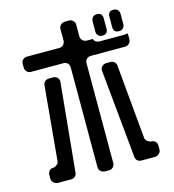

<svg xmlns="http://www.w3.org/2000/svg" viewBox="-125 -873 978 1081"><g transform="rotate(-15 364.0 -332.5)"><path d="M479 -634H445Q430 -634 420 -644Q410 -654 410 -668V-736Q410 -750 400 -759.5Q390 -769 376 -769H354Q340 -769 329 -759.5Q318 -750 318 -736V-668Q318 -654 308.5 -644Q299 -634 285 -634H96Q81 -634 71.5 -624.5Q62 -615 62 -601V-580Q62 -565 71.5 -555Q81 -545 96 -545H285Q299 -545 308.5 -535.5Q318 -526 318 -511V71Q318 85 329 94.5Q340 104 354 104H376Q390 104 400 94.5Q410 85 410 71V-511Q410 -526 420 -535.5Q430 -545 445 -545H644Q658 -545 668 -555Q678 -565 678 -580V-601Q678 -609 675 -615Q668 -611 656 -611H515Q487 -611 479 -634ZM110 -25Q110 -10 98 -0.5Q86 9 74 9Q62 9 53.5 18.5Q45 28 45 42V65Q45 78 56 88Q67 98 81 98H156Q172 98 181.5 88.5Q191 79 191 64L241 -450Q241 -464 231.5 -473.5Q222 -483 207 -483H184Q169 -483 159 -473.5Q149 -464 149 -450ZM533 64Q533 79 542.5 88.5Q552 98 568 98H645Q659 98 670 88Q681 78 681 65V42Q681 28 672.5 18.5Q664 9 652 9Q640 9 627 -0.5Q614 -10 614 -25L575 -450Q575 -464 565.5 -473.5Q556 -483 543 -483H519Q503 -483 493 -473.5Q483 -464 483 -450ZM634 -638Q649 -638 658 -647Q667 -656 667 -671V-730Q667 -745 658 -754Q649 -763 634 -763Q602 -763 602 -730V-671Q602 -638 634 -638ZM537 -638Q569 -638 569 -671V-730Q569 -763 537 -763Q522 -763 513 -754Q504 -745 504 -730V-671Q504 -656 513 -647Q522 -638 537 -638Z"/></g></svg>

Font: WD-XL Lubrifont TC
Style: Regular
Weight: 400
Designer: [WD-XL Lubrifont] Copyright 2020-2022 (c) NightFurySL2001, Skr-ZERO; [ZCOOL QingKe HuangYou] Copyright 2018-2022 (c) The
Version: Version 2.001;hotconv 1.1.1;makeotfexe 2.6.0